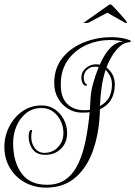

<svg xmlns="http://www.w3.org/2000/svg" viewBox="-24 -806 618 878"><path d="M186 52Q133 52 89.5 28Q46 4 21 -38.5Q-4 -81 -4 -134Q-4 -183 18 -226.5Q40 -270 78.5 -297Q117 -324 166 -324Q200 -324 226 -306.5Q252 -289 267.5 -260Q283 -231 283 -197Q283 -154 255 -126Q227 -98 183 -98Q144 -98 125.5 -123Q107 -148 107 -182Q107 -212 120 -212Q123 -212 123 -207Q120 -200 119.5 -190.5Q119 -181 119 -178Q119 -150 135.5 -128.5Q152 -107 179 -107Q217 -107 241.5 -133.5Q266 -160 266 -198Q266 -228 253 -254Q240 -280 218 -296Q196 -312 167 -312Q125 -312 96 -289Q67 -266 51.5 -229.5Q36 -193 36 -152Q36 -67 74 -14Q112 39 191 39Q244 39 279 12.5Q314 -14 335 -60Q356 -106 368 -166Q380 -226 386 -293Q378 -291 350 -291Q317 -291 288.5 -308Q260 -325 242 -355.5Q224 -386 224 -426Q224 -494 261 -540.5Q298 -587 358 -611.5Q418 -636 486 -636Q538 -636 572 -621Q574 -619 574 -617Q574 -613 561 -612Q541 -610 521.5 -591.5Q502 -573 486.5 -547Q471 -521 463 -497Q501 -468 501 -420Q501 -338 433 -306Q431 -207 404 -125.5Q377 -44 323 4Q269 52 186 52ZM362 -302Q368 -302 376 -302.5Q384 -303 387 -304L390 -357Q392 -388 401.5 -423.5Q411 -459 427 -499Q421 -501 410 -501Q389 -501 374 -487Q359 -473 359 -452Q359 -432 368 -423Q374 -420 374 -418Q374 -414 369 -414Q359 -414 353.5 -426Q348 -438 348 -451Q348 -477 368.5 -494.5Q389 -512 415 -512Q426 -512 432 -510Q479 -615 540 -616Q513 -623 479 -623Q424 -623 376 -602.5Q328 -582 296 -544Q264 -506 256 -453Q255 -446 254.5 -437Q254 -428 254 -417Q254 -360 283.5 -331Q313 -302 362 -302ZM433 -321Q464 -338 476 -363Q488 -388 488 -419Q488 -442 479 -459Q470 -476 459 -487Q447 -450 441 -408.5Q435 -367 433 -321ZM357 -701 473 -783Q478 -786 481 -786Q484 -786 487 -783Q492 -778 503.5 -766Q515 -754 527.5 -740Q540 -726 548.5 -715.5Q557 -705 557 -704Q556 -701 549 -701L467 -748L378 -701Z"/></svg>

Font: Updock
Style: Regular
Weight: 400
Designer: Robert E. Leuschke
Foundry: Robert E. Leuschke
Version: Version 1.010; ttfautohint (v1.8.4.7-5d5b)